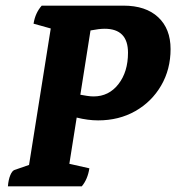

<svg xmlns="http://www.w3.org/2000/svg" viewBox="-20 -661 638 681"><path d="M297 -64Q291 -25 270 0H8Q10 -24 16.5 -39.5Q23 -55 31 -58L83 -76L160 -560L99 -577Q105 -615 128 -641H418Q497 -641 541 -600Q585 -559 585 -487Q585 -415 551.5 -357.5Q518 -300 460 -267Q402 -234 328 -234Q292 -234 252 -244L226 -80ZM351 -559Q341 -559 329 -557.5Q317 -556 301 -553L265 -325Q276 -323 288.5 -321Q301 -319 312 -319Q366 -319 400 -362.5Q434 -406 434 -474Q434 -559 351 -559Z"/></svg>

Font: Petrona ExtraBold
Style: Italic
Weight: 800
Italic angle: -9°
Designer: Ringo R. Seeber
Foundry: Ringo R. Seeber
Version: Version 2.001; ttfautohint (v1.8.3)